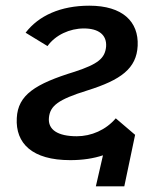

<svg xmlns="http://www.w3.org/2000/svg" viewBox="-20 -553 551 675"><path d="M287 -235C405 -272 460 -312 464 -392C468 -477 411 -533 294 -533C193 -533 116 -498 70 -438L147 -391C175 -430 225 -453 275 -453C326 -453 356 -431 353 -389C349 -348 325 -328 243 -301C103 -258 43 -219 39 -138C34 -49 93 10 227 10C271 10 309 4 342 -7L317 102H417L455 -79L387 -137C352 -96 301 -74 250 -74C183 -74 148 -97 152 -139C156 -181 184 -203 287 -235Z"/></svg>

Font: FIGSv2-sans-serif SmBold Italic
Style: Regular
Weight: 600
Italic angle: -12°
Designer: Matt McInerney, Pablo Impallari, Rodrigo Fuenzalida
Foundry: Matt McInerney, Pablo Impallari, Rodrigo Fuenzalida
Version: Version 4.020;hotconv 1.0.109;makeotfexe 2.5.65596